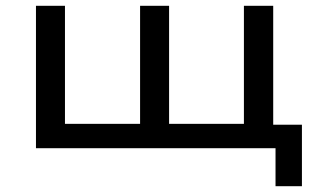

<svg xmlns="http://www.w3.org/2000/svg" viewBox="-20 -511 1099 662"><path d="M930 131V0H104V-491H204V-84H463V-491H563V-84H821V-491H922V-81H1021V131Z"/></svg>

Font: Nunito Sans 10pt Expanded Medium
Style: Regular
Weight: 500
Width: 7
Designer: Vernon Adams
Foundry: Vernon Adams
Version: Version 3.101;gftools[0.9.27]